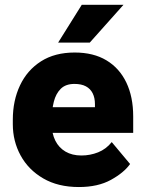

<svg xmlns="http://www.w3.org/2000/svg" viewBox="-20 -752 584 782"><path d="M301.3 9.8Q216.3 9.8 156 -25.4Q95.7 -60.5 64 -118.7Q32.2 -176.8 32.2 -246.1V-264.6Q32.2 -342.3 61.5 -404.3Q90.8 -466.3 147 -502.2Q203.1 -538.1 284.2 -538.1Q360.8 -538.1 413.8 -506.1Q466.8 -474.1 494.6 -415.8Q522.5 -357.4 522.5 -277.8V-210.9H95.7V-315.4H366.7V-328.1Q366.7 -353.5 357.4 -372.1Q348.1 -390.6 329.8 -400.4Q311.5 -410.2 283.2 -410.2Q247.6 -410.2 227.5 -390.4Q207.5 -370.6 199.2 -337.6Q190.9 -304.7 190.9 -264.6V-246.1Q190.9 -208 205.3 -179.2Q219.7 -150.4 246.8 -134.5Q273.9 -118.7 311.5 -118.7Q347.2 -118.7 379.6 -131.6Q412.1 -144.5 435.1 -173.3L509.8 -84Q484.9 -48.8 431.9 -19.5Q378.9 9.8 301.3 9.8ZM313 -732.4H482.9L345.7 -578.6H216.8Z"/></svg>

Font: Heebo ExtraBold
Style: Regular
Weight: 800
Designer: Oded Ezer
Foundry: Ezer Type House
Version: Version 3.100